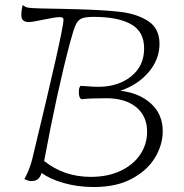

<svg xmlns="http://www.w3.org/2000/svg" viewBox="-20 -737 740 774"><path d="M636 -208Q636 -154 605.5 -102.5Q575 -51 512.5 -17Q450 17 358 17Q293 17 236 0.5Q179 -16 148 -40Q141 -20 131 -13.5Q121 -7 106 -7Q99 -7 93.5 -9Q88 -11 78 -15Q100 -54 110 -96Q236 -617 236 -657Q236 -663 232.5 -665.5Q229 -668 220 -668Q204 -668 156 -658Q110 -648 96 -648Q66 -648 66 -676Q66 -686 67.5 -697Q69 -708 72 -717Q81 -708 94 -706Q107 -704 146 -703L244 -701Q248 -701 256 -700.5Q264 -700 283 -700Q399 -697 466 -689Q533 -681 578 -651.5Q623 -622 623 -560Q623 -498 579.5 -446.5Q536 -395 465 -371Q540 -363 588 -320Q636 -277 636 -208ZM573 -206Q573 -269 529 -305Q485 -341 408 -341Q342 -341 310 -337Q299 -339 298 -361V-368Q298 -385 305 -391Q312 -391 335 -389Q358 -387 376 -387Q456 -387 508.5 -429Q561 -471 561 -542Q561 -610 508 -639.5Q455 -669 358 -669Q324 -669 309 -662.5Q294 -656 285 -636.5Q276 -617 262 -564Q211 -373 158 -88Q238 -24 346 -24Q415 -24 466.5 -48.5Q518 -73 545.5 -114.5Q573 -156 573 -206Z"/></svg>

Font: Charmonman
Style: Regular
Weight: 400
Designer: Ekaluck Peanpanawate
Foundry: Cadson Demak Co.,Ltd.
Version: Version 1.000; ttfautohint (v1.6)